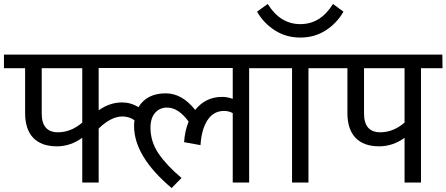

<svg xmlns="http://www.w3.org/2000/svg" viewBox="-40 -923 2258 971"><path d="M1328 -647 1329 -578H1220V0H1137V-351Q1117 -362 1093 -362Q1040 -362 1009.5 -315.5Q979 -269 974 -189L891 -204Q895 -263 914 -308Q862 -379 805 -379Q768 -379 744.5 -352.5Q721 -326 721 -277Q721 -207 761.5 -147Q802 -87 878 -23L828 28Q638 -132 638 -286Q638 -297 640 -315Q613 -334 579 -334Q522 -334 459 -273V0H376V-226Q316 -183 248 -183Q169 -183 128 -226Q87 -269 87 -351V-578H-20V-647ZM253 -254Q319 -254 376 -303V-578H171V-349Q171 -254 253 -254ZM1137 -423V-579H459V-365Q515 -405 577 -405Q622 -405 660 -381Q703 -451 798 -451Q881 -451 947 -367Q1000 -433 1083 -433Q1110 -433 1137 -423Z M1644 -903 1697 -864Q1664 -806 1607.5 -769.5Q1551 -733 1479 -733Q1407 -733 1350 -769.5Q1293 -806 1260 -864L1314 -903Q1377 -801 1479 -801Q1581 -801 1644 -903ZM1308 -578V-647H1630V-578H1520V0H1437V-578Z M2197 -647 2198 -578H2089V0H2006V-226Q1946 -183 1878 -183Q1799 -183 1758 -226Q1717 -269 1717 -351V-578H1610V-647ZM2006 -303V-578H1801V-349Q1801 -254 1883 -254Q1949 -254 2006 -303Z"/></svg>

Font: Martel Sans
Style: Regular
Weight: 400
Designer: Dan Reynolds and Mathieu Réguer
Foundry: Dan Reynolds and Mathieu Réguer
Version: Version 1.001;PS 001.001;hotconv 1.0.70;makeotf.lib2.5.58329